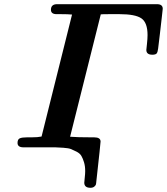

<svg xmlns="http://www.w3.org/2000/svg" viewBox="-20 -706 800 920"><path d="M64 -21Q64 -38.1 74.5 -43Q85 -47.9 108.9 -47.9H130.9Q161.6 -47.9 179.2 -51.8L325.2 -636.2Q307.1 -638.2 270 -638.2H251Q224.1 -638.2 224.1 -659.2Q224.1 -686 253.9 -686H731.9Q759.8 -686 759.8 -664.1Q759.8 -661.1 755.9 -628.2Q752 -595.2 746.6 -547.1Q741.2 -499 737.8 -474.1Q735.8 -457 731 -450.4Q726.1 -443.8 710 -443.8Q681.2 -443.8 681.2 -466.8Q681.2 -467.8 684.1 -494.4Q687 -521 687 -538.1Q687 -597.2 658 -617.7Q628.9 -638.2 551.8 -638.2H508.8Q469.7 -638.2 462.9 -637.2L315.9 -50.8Q350.1 -47.9 420.9 -47.9H431.2Q461.9 -47.9 461.9 -27.8Q461.9 -20 441.9 160.2Q440.9 173.3 439.5 178.2Q438 183.1 431.4 188.5Q424.8 193.8 413.1 193.8Q384.3 193.8 383.8 169.9Q383.8 165 386 146Q388.2 127 388.2 113.8Q388.2 89.8 382.6 71.5Q377 53.2 369.9 41Q362.8 28.8 346.4 20.5Q330.1 12.2 319.6 8.1Q309.1 3.9 283.4 2Q257.8 0 245.4 0Q232.9 0 202.1 0H92.8Q64 0 64 -21Z"/></svg>

Font: CMU Serif
Style: BoldItalic
Weight: 700
Italic angle: -14.04°
Version: Version 0.7.0